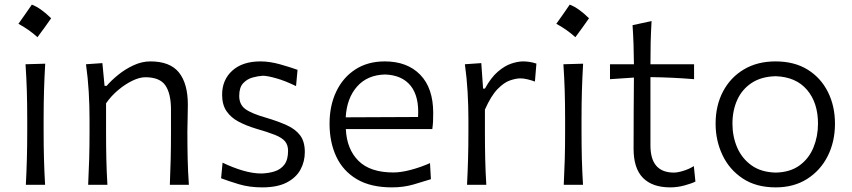

<svg xmlns="http://www.w3.org/2000/svg" viewBox="-20 -792 3654 823"><path d="M116.5 -772.2Q154.6 -757.7 199.2 -713.7Q170.2 -671.8 140.6 -632.6Q122.4 -649.2 101.7 -663.7Q81 -678.2 59 -690Q74 -710.4 87.7 -730.6Q101.4 -750.7 116.5 -772.2ZM90.8 0Q93.8 -57.6 95.2 -111.1Q96.7 -164.6 96.7 -228.5V-280.8Q96.7 -348.6 95 -403.8Q93.3 -459 89.4 -516.6L173.8 -519Q170.4 -460.9 168.7 -405Q167 -349.1 167 -280.8V-228.5Q167 -164.6 168.5 -111.1Q169.9 -57.6 173.3 0Z M357.9 0Q360.8 -57.6 362.3 -111.1Q363.8 -164.6 363.8 -228.5V-280.8Q363.8 -337.4 360.4 -397.5Q356.9 -457.5 348.6 -516.6L418.9 -521.5L428.2 -423.8H437Q456.5 -446.8 486.6 -471.2Q516.6 -495.6 552.5 -512.2Q588.4 -528.8 624.5 -528.8Q709 -528.8 747.1 -481.2Q785.2 -433.6 785.2 -343.3Q785.2 -310.1 784.2 -280.8Q783.2 -251.5 783.2 -228.5Q783.2 -164.6 784.4 -111.1Q785.6 -57.6 789.6 0H708Q710.4 -57.6 711.7 -110.8Q712.9 -164.1 712.9 -226.1V-322.3Q712.9 -390.6 689 -425.8Q665 -460.9 603 -460.9Q578.1 -460.9 547.4 -446Q516.6 -431.2 486.6 -406Q456.5 -380.9 434.6 -349.1V-226.1Q434.6 -164.1 435.8 -110.8Q437 -57.6 440.4 0Z M1104 11.2Q1048.8 11.2 1003.7 -2.4Q958.5 -16.1 927.7 -27.8L934.1 -94.7Q977.5 -73.7 1020.5 -61Q1063.5 -48.3 1100.6 -48.3Q1131.8 -49.3 1157.7 -57.6Q1183.6 -65.9 1199.2 -86.7Q1214.8 -107.4 1214.8 -145.5Q1214.8 -170.4 1201.9 -186Q1189 -201.7 1158.4 -213.9Q1127.9 -226.1 1075.2 -241.2Q1035.2 -253.4 1002.7 -270.5Q970.2 -287.6 951.2 -315.2Q932.1 -342.8 932.1 -386.2Q932.1 -449.7 975.8 -489.3Q1019.5 -528.8 1096.7 -528.8Q1136.2 -528.8 1181.2 -516.1Q1226.1 -503.4 1255.4 -492.7L1249 -422.9Q1202.1 -445.8 1163.8 -456.5Q1125.5 -467.3 1106.9 -467.3Q1087.4 -466.3 1063.5 -460Q1039.6 -453.6 1022.5 -435.5Q1005.4 -417.5 1005.4 -380.9Q1005.4 -343.8 1031.7 -324.5Q1058.1 -305.2 1121.6 -287.1Q1172.4 -272 1209.5 -255.1Q1246.6 -238.3 1266.6 -211.7Q1286.6 -185.1 1286.6 -140.1Q1286.6 -99.1 1267.8 -64.7Q1249 -30.3 1208.7 -9.5Q1168.5 11.2 1104 11.2Z M1660.2 11.2Q1568.8 11.2 1509.5 -23.9Q1450.2 -59.1 1421.4 -120.8Q1392.6 -182.6 1392.6 -261.7Q1392.6 -339.4 1421.4 -399.7Q1450.2 -460 1503.2 -494.4Q1556.2 -528.8 1629.4 -528.8Q1725.6 -528.8 1781.2 -471.7Q1836.9 -414.6 1836.9 -308.1Q1836.9 -288.1 1836.2 -271.2Q1835.4 -254.4 1833 -238.8H1462.4Q1466.3 -152.8 1516.4 -102.8Q1566.4 -52.7 1666.5 -52.7Q1698.2 -52.7 1740.2 -63.7Q1782.2 -74.7 1823.2 -92.8L1827.1 -23.9Q1796.9 -14.2 1753.4 -1.5Q1710 11.2 1660.2 11.2ZM1772 -290.5Q1777.3 -377.9 1740.5 -424.1Q1703.6 -470.2 1630.4 -472.7Q1554.2 -470.7 1510.3 -420.7Q1466.3 -370.6 1461.9 -289.1Z M1981.9 0Q1984.9 -57.6 1986.3 -111.1Q1987.8 -164.6 1987.8 -228.5V-280.8Q1987.8 -337.4 1984.4 -397.5Q1981 -457.5 1972.7 -516.6L2043 -521.5L2050.8 -412.1H2058.6Q2084.5 -459.5 2113.8 -484.6Q2143.1 -509.8 2171.4 -519.3Q2199.7 -528.8 2222.2 -528.8Q2250.5 -528.8 2279.3 -519.5L2272.9 -442.4Q2257.3 -448.2 2240.7 -452.1Q2224.1 -456.1 2210.4 -456.1Q2192.4 -456.1 2166.7 -447.5Q2141.1 -439 2113 -410.4Q2085 -381.8 2058.6 -322.3V-226.1Q2058.6 -164.1 2059.8 -110.8Q2061 -57.6 2064.5 0Z M2422.1 -772.2Q2460.2 -757.7 2504.8 -713.7Q2475.8 -671.8 2446.3 -632.6Q2428 -649.2 2407.3 -663.7Q2386.7 -678.2 2364.6 -690Q2379.7 -710.4 2393.4 -730.6Q2407.1 -750.7 2422.1 -772.2ZM2396.5 0Q2399.4 -57.6 2400.9 -111.1Q2402.3 -164.6 2402.3 -228.5V-280.8Q2402.3 -348.6 2400.6 -403.8Q2398.9 -459 2395 -516.6L2479.5 -519Q2476.1 -460.9 2474.4 -405Q2472.7 -349.1 2472.7 -280.8V-228.5Q2472.7 -164.6 2474.1 -111.1Q2475.6 -57.6 2479 0Z M2853 11.2Q2776.4 11.2 2736.1 -29.5Q2695.8 -70.3 2695.8 -154.3Q2695.8 -240.2 2696.3 -319.6Q2696.8 -398.9 2697.3 -459.5L2594.7 -452.6V-516.6H2697.3Q2696.8 -561.5 2695.6 -601.3Q2694.3 -641.1 2691.4 -684.1L2772.9 -701.7Q2770 -649.9 2769 -608.6Q2768.1 -567.4 2768.1 -516.6H2955.1V-452.6Q2908.7 -456.5 2861.3 -458.7Q2814 -460.9 2768.1 -461.4V-168.5Q2768.1 -52.2 2868.7 -52.2Q2885.3 -52.2 2910.2 -60.1Q2935.1 -67.9 2954.1 -80.1L2960.9 -13.7Q2945.8 -5.9 2914.8 2.7Q2883.8 11.2 2853 11.2Z M3305.2 11.2Q3221.2 11.2 3163.8 -26.9Q3106.4 -64.9 3076.9 -127.2Q3047.4 -189.5 3047.4 -261.7Q3047.4 -339.4 3079.1 -399.7Q3110.8 -460 3168.5 -494.4Q3226.1 -528.8 3304.2 -528.8Q3384.8 -528.8 3441.7 -493.7Q3498.5 -458.5 3528.8 -397.9Q3559.1 -337.4 3559.1 -261.7Q3559.1 -185.1 3528.1 -123.3Q3497.1 -61.5 3439.9 -25.1Q3382.8 11.2 3305.2 11.2ZM3305.2 -52.2Q3367.7 -53.7 3407.7 -83.3Q3447.8 -112.8 3467 -160.2Q3486.3 -207.5 3486.3 -261.7Q3486.3 -352.1 3439 -407.2Q3391.6 -462.4 3305.2 -465.3Q3243.7 -463.9 3202.4 -436.8Q3161.1 -409.7 3140.4 -364.3Q3119.6 -318.8 3119.6 -261.7Q3119.6 -207.5 3139.6 -160.4Q3159.7 -113.3 3200.9 -83.5Q3242.2 -53.7 3305.2 -52.2Z"/></svg>

Font: Pinar DS1 Regular
Style: Regular
Weight: 400
Designer: Amin Abedi
Version: Version 3.000